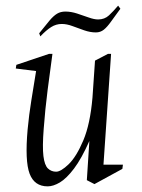

<svg xmlns="http://www.w3.org/2000/svg" viewBox="-20 -651 502 681"><path d="M149 10Q102 10 85 -35Q68 -80 78 -192Q83 -245 91 -294Q99 -343 108 -399L36 -408L38 -421L154 -460H166Q158 -403 149 -332.5Q140 -262 135 -194Q130 -130 134 -97.5Q138 -65 150 -53.5Q162 -42 179 -42Q196 -42 223.5 -68.5Q251 -95 275.5 -153Q300 -211 308 -305Q310 -338 312.5 -370.5Q315 -403 317 -436L363 -460H374L347 -67H416L414 -52L315 2L288 -12L297 -151Q269 -88 242.5 -53Q216 -18 192.5 -4Q169 10 149 10ZM123 -522 119 -533Q142 -562 156 -578.5Q170 -595 182.5 -602.5Q195 -610 212 -610Q232 -610 253.5 -603Q275 -596 294.5 -589Q314 -582 328 -582Q351 -582 366.5 -596.5Q382 -611 399 -631L407 -620Q387 -593 373.5 -574Q360 -555 348 -545.5Q336 -536 320 -536Q300 -536 278.5 -543.5Q257 -551 237 -558.5Q217 -566 199 -566Q179 -566 161.5 -555Q144 -544 123 -522Z"/></svg>

Font: Ancizar Serif Light
Style: Italic
Weight: 300
Italic angle: -4°
Designer: Cesar Puertas, Viviana Monsalve, Julian Moncada, Julian Prieto, Jose Castro, Felipe Aragon, Mariel Hernandez, Sara Alarc
Version: Version 8.100